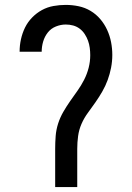

<svg xmlns="http://www.w3.org/2000/svg" viewBox="-20 -763 540 783"><path d="M205 0V-156Q205 -182 207 -208Q209 -234 217 -259Q225 -284 238 -306.5Q251 -329 266 -350.5Q281 -372 296 -393Q311 -414 323 -437.5Q335 -461 341.5 -486.5Q348 -512 348 -538Q348 -553 346 -568Q344 -583 339 -597Q334 -611 325.5 -624Q317 -637 305 -646Q293 -655 278.5 -659Q264 -663 248 -663Q228 -663 208 -655Q188 -647 175 -630.5Q162 -614 156 -593.5Q150 -573 150 -552H60V-553Q60 -578 65.5 -603Q71 -628 82 -650.5Q93 -673 111 -691.5Q129 -710 151 -722Q173 -734 198 -738.5Q223 -743 248 -743Q275 -743 301 -737.5Q327 -732 349.5 -718.5Q372 -705 389 -685Q406 -665 417 -641Q428 -617 433 -591Q438 -565 438 -539Q438 -513 433 -487Q428 -461 419 -436.5Q410 -412 397 -389.5Q384 -367 369 -345.5Q354 -324 338.5 -303Q323 -282 312.5 -258Q302 -234 298.5 -208Q295 -182 295 -156V0Z"/></svg>

Font: Iosevka Term Medium
Style: Regular
Weight: 500
Monospace: yes
Designer: Belleve Invis
Foundry: Belleve Invis
Version: Version 26.3.1